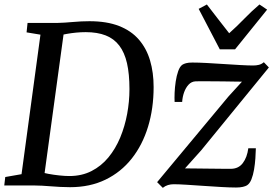

<svg xmlns="http://www.w3.org/2000/svg" viewBox="-24 -848 1250 878"><path d="M102 -743H235.5Q272.5 -744 310.2 -747.5Q348 -751 385 -751Q464.5 -751 520.2 -729.2Q576 -707.5 611 -667Q646 -626.5 662.2 -571.5Q678.5 -516.5 678.5 -450Q678.5 -352 653 -268.5Q627.5 -185 578.5 -123Q529.5 -61 458.5 -26.5Q387.5 8 296.5 8Q273.5 8 251.8 6.8Q230 5.5 209.2 4Q188.5 2.5 168.5 1.2Q148.5 0 128.5 0H-4.5L0 -38.5L74.5 -51.5L161 -689.5L97.5 -700ZM175 -20.5 160.5 -62Q173.5 -57.5 197.2 -53Q221 -48.5 247 -45.8Q273 -43 293 -43Q350 -43 394.5 -65.8Q439 -88.5 471.8 -128.2Q504.5 -168 525.8 -219.2Q547 -270.5 557.5 -327.2Q568 -384 568 -440.5Q568 -509.5 556.8 -558.8Q545.5 -608 521.5 -639.5Q497.5 -671 459.5 -686Q421.5 -701 368 -701Q346 -701 323.5 -698.8Q301 -696.5 282.5 -693.2Q264 -690 253 -687.5L271 -722.5ZM1082.5 -474.5Q1069.5 -474.5 1046.2 -475Q1023 -475.5 995.5 -475.8Q968 -476 941.5 -476.2Q915 -476.5 895.5 -476.5Q876 -476.5 870 -476Q851.5 -475 838.5 -461Q825.5 -447 818 -426.2Q810.5 -405.5 809 -382H774.5Q773.5 -398.5 774.5 -423.5Q775.5 -448.5 779.5 -475.2Q783.5 -502 791 -523Q798.5 -544 810 -552Q816 -556 826.8 -559Q837.5 -562 855.5 -562Q882.5 -562 920.5 -560Q958.5 -558 999.2 -555.2Q1040 -552.5 1076 -550.5Q1112 -548.5 1134 -548.5Q1147.5 -548.5 1159.8 -551.5Q1172 -554.5 1182.5 -563.5L1205.5 -539.5L896 -160.5L822 -78Q842.5 -78 872.5 -77.5Q902.5 -77 934 -76.8Q965.5 -76.5 991.8 -76.2Q1018 -76 1031 -76Q1066.5 -76 1086.2 -102Q1106 -128 1111.5 -170H1146Q1145.5 -149.5 1143.8 -123.8Q1142 -98 1137.8 -72.8Q1133.5 -47.5 1125.8 -28Q1118 -8.5 1105.5 -0.5Q1099 3.5 1086.5 6.5Q1074 9.5 1055.5 9.5Q1028 9.5 988.5 7.2Q949 5 907 2Q865 -1 828.5 -3.2Q792 -5.5 770 -5.5Q757 -5.5 744.2 -1.8Q731.5 2 720.5 11L694.5 -15L1020.5 -406.5ZM981 -622.5 884.5 -807.5 922 -827.5Q947 -795 972.5 -762Q998 -729 1024 -696Q1061 -729 1092.5 -761.8Q1124 -794.5 1162.5 -827.5L1197.5 -804L1051 -622.5Z"/></svg>

Font: Merriweather 24pt
Style: Italic
Weight: 400
Italic angle: -7.8°
Designer: Eben Sorkin
Foundry: Eben Sorkin
Version: Version 2.101